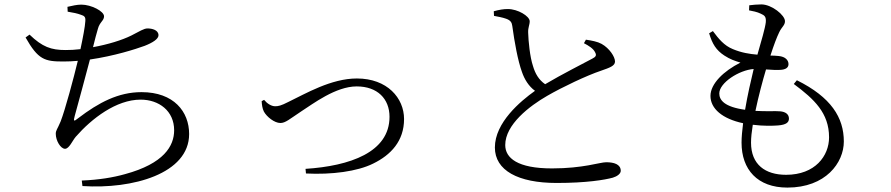

<svg xmlns="http://www.w3.org/2000/svg" viewBox="-20 -803 4040 871"><path d="M287 -750C312 -746 331 -742 347 -736C363 -731 369 -726 367 -706C366 -684 356 -631 345 -580C321 -577 298 -576 277 -576C212 -576 172 -590 114 -646L96 -633C153 -532 183 -524 267 -524C289 -524 311 -525 333 -527C314 -448 276 -306 255 -252C240 -216 233 -212 233 -196C233 -165 255 -128 275 -128C294 -128 309 -166 324 -183C396 -265 507 -351 618 -351C701 -351 770 -300 770 -212C770 -141 724 -61 547 -13C494 2 428 13 351 16L354 41C582 56 838 -15 838 -195C838 -296 769 -385 622 -385C517 -385 428 -338 335 -267C313 -249 313 -254 319 -277C334 -333 368 -455 388 -533C498 -549 595 -580 636 -595C672 -609 699 -626 699 -643C699 -667 670 -674 649 -674C633 -674 613 -661 576 -642C534 -621 469 -601 402 -589C411 -624 417 -650 424 -672C432 -703 452 -709 452 -729C452 -752 394 -782 349 -782C329 -782 308 -777 286 -772Z M1167 -344C1168 -328 1170 -311 1177 -297C1190 -273 1225 -245 1252 -245C1275 -245 1294 -263 1347 -298C1400 -332 1503 -411 1598 -411C1692 -411 1747 -355 1747 -273C1747 -112 1567 -50 1366 -37L1368 -16C1484 -10 1601 -25 1673 -61C1753 -100 1813 -163 1813 -263C1813 -358 1737 -447 1599 -447C1482 -447 1366 -378 1289 -341C1254 -323 1242 -321 1228 -321C1211 -321 1192 -333 1178 -350Z M2629 -607C2650 -596 2672 -583 2680 -565C2687 -552 2683 -545 2667 -537C2630 -517 2527 -465 2453 -421C2424 -441 2408 -469 2398 -503C2384 -544 2377 -617 2376 -655C2375 -679 2383 -689 2383 -707C2382 -730 2329 -762 2284 -762C2264 -762 2246 -759 2220 -752L2221 -731C2236 -728 2260 -724 2276 -718C2296 -711 2302 -701 2304 -685C2314 -612 2329 -528 2348 -476C2359 -444 2378 -412 2407 -391C2341 -344 2225 -247 2225 -134C2225 -30 2330 27 2505 27C2641 27 2723 13 2760 3C2780 -3 2796 -15 2796 -28C2796 -58 2765 -67 2730 -67C2701 -67 2626 -39 2484 -39C2328 -39 2272 -86 2272 -145C2272 -238 2382 -322 2462 -368C2531 -408 2643 -461 2706 -482C2746 -496 2770 -504 2770 -524C2770 -545 2745 -584 2709 -604C2691 -614 2665 -619 2638 -623Z M3243 -379C3243 -427 3332 -485 3399 -490C3387 -440 3371 -371 3360 -305C3266 -318 3243 -349 3243 -379ZM3581 -422C3674 -353 3741 -290 3741 -180C3741 -96 3678 -10 3546 -10C3452 -10 3387 -56 3387 -156C3387 -178 3390 -206 3395 -237C3443 -231 3485 -232 3510 -234C3547 -237 3559 -248 3559 -265C3559 -285 3543 -296 3519 -298C3498 -300 3457 -297 3407 -300C3421 -367 3440 -438 3455 -488C3480 -486 3505 -485 3519 -486C3544 -487 3557 -496 3557 -512C3557 -529 3544 -546 3512 -549C3500 -550 3488 -551 3475 -551C3491 -600 3503 -632 3515 -657C3527 -682 3541 -688 3541 -707C3541 -734 3481 -783 3434 -783C3414 -783 3396 -781 3379 -779L3378 -756C3394 -753 3415 -749 3431 -741C3449 -733 3456 -727 3454 -702C3451 -675 3434 -618 3416 -555C3380 -558 3343 -564 3305 -580C3265 -596 3240 -627 3214 -662L3197 -652C3211 -604 3229 -575 3266 -551C3292 -534 3313 -527 3339 -519C3263 -481 3203 -423 3203 -368C3203 -310 3257 -264 3351 -244C3347 -212 3344 -181 3344 -156C3344 -34 3416 48 3552 48C3726 48 3808 -65 3808 -161C3808 -270 3750 -362 3595 -439Z"/></svg>

Font: Noto Serif CJK JP
Style: Regular
Weight: 400
Designer: Ryoko NISHIZUKA 西塚涼子 (kana & ideographs); Frank Grießhammer (Latin, Greek & Cyrillic); Wenlong ZHANG 张文龙 (bopomofo); San
Foundry: Adobe Systems Incorporated
Version: Version 1.000;PS 1;hotconv 16.6.53;makeotf.lib2.5.65590